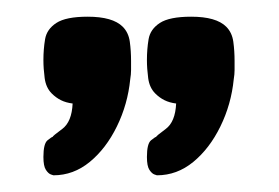

<svg xmlns="http://www.w3.org/2000/svg" viewBox="-20 -710 334 230"><path d="M44 -500Q44 -500 41 -501Q38 -502 35 -506.5Q32 -511 32 -522Q32 -538 37 -542Q42 -546 43 -546Q43 -547 54.5 -555.5Q66 -564 67 -586Q59 -587 53 -590Q47 -593 42 -598Q35 -605 33.5 -616.5Q32 -628 32 -638Q32 -651 34 -663Q36 -675 47.5 -682.5Q59 -690 85 -690Q115 -690 127 -678Q134 -671 135.5 -660Q137 -649 137 -637Q137 -631 137 -626Q137 -621 136 -615Q133 -585 120 -558.5Q107 -532 87.5 -516Q68 -500 44 -500ZM168 -500Q168 -500 165 -501Q162 -502 159 -506.5Q156 -511 156 -522Q156 -538 161 -542Q166 -546 167 -546Q167 -547 178.5 -555.5Q190 -564 191 -586Q183 -587 177 -590Q171 -593 166 -598Q159 -605 157.5 -616.5Q156 -628 156 -638Q156 -651 158 -663Q160 -675 171.5 -682.5Q183 -690 209 -690Q239 -690 251 -678Q258 -671 259.5 -660Q261 -649 261 -637Q261 -631 261 -626Q261 -621 260 -615Q257 -585 244 -558.5Q231 -532 211.5 -516Q192 -500 168 -500Z"/></svg>

Font: Fredoka Expanded
Style: Regular
Weight: 400
Width: 7
Designer: Ben Nathan
Foundry: Milena B. Brandão, Ben Nathan
Version: Version 2.001